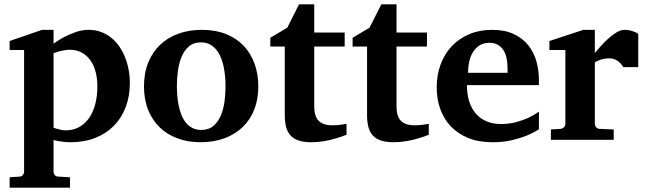

<svg xmlns="http://www.w3.org/2000/svg" viewBox="-20 -636 2939 875"><path d="M423.8 -243.2Q423.8 -275.9 416.3 -306.2Q408.7 -336.4 393.3 -359.1Q377.9 -381.8 354.2 -395.5Q330.6 -409.2 297.9 -409.2Q284.7 -409.2 271.7 -406.7Q258.8 -404.3 248 -401.4Q235.4 -397.9 224.1 -394V-54.2Q233.9 -50.3 243.7 -47.9Q252 -45.4 261.2 -43.7Q270.5 -42 278.8 -42Q314.9 -42 342 -57.6Q369.1 -73.2 387.5 -100.3Q405.8 -127.4 414.8 -164.3Q423.8 -201.2 423.8 -243.2ZM571.8 -257.8Q571.8 -197.3 552.7 -147.5Q533.7 -97.7 498.5 -62.3Q463.4 -26.9 413.6 -7.3Q363.8 12.2 301.8 12.2Q286.6 12.2 272.9 10.7Q259.3 9.3 248 7.3Q235.4 5.4 224.1 2V146Q224.1 155.8 230.2 162.4Q236.3 168.9 246.1 168.9L298.8 171.9V219.2H23.9V171.9L67.9 168.9Q77.1 168.9 83.5 162.4Q89.8 155.8 89.8 146V-408.2H23.9V-449.2L171.9 -500H224.1V-437Q247.6 -454.6 274.4 -468.3Q297.4 -480 325.7 -490Q354 -500 384.8 -500Q415 -500 440.9 -490.2Q466.8 -480.5 487.5 -463.6Q508.3 -446.8 524.2 -423.6Q540 -400.4 550.5 -373.5Q561 -346.7 566.4 -317.1Q571.8 -287.6 571.8 -257.8Z M1007.8 -242.2Q1007.8 -263.2 1005.9 -286.4Q1003.9 -309.6 999.3 -332Q994.6 -354.5 986.3 -374.5Q978 -394.5 965.6 -409.7Q953.1 -424.8 936 -433.8Q918.9 -442.9 896 -442.9Q862.3 -442.9 840.8 -424.3Q819.3 -405.8 807.4 -376.7Q795.4 -347.7 790.8 -313Q786.1 -278.3 786.1 -246.1Q786.1 -224.6 787.8 -201.2Q789.6 -177.7 794.2 -155.3Q798.8 -132.8 806.6 -112.8Q814.5 -92.8 826.9 -77.4Q839.4 -62 856.4 -53Q873.5 -43.9 897 -43.9Q931.2 -43.9 952.6 -62.3Q974.1 -80.6 986.3 -109.4Q998.5 -138.2 1003.2 -173.3Q1007.8 -208.5 1007.8 -242.2ZM1157.2 -241.2Q1157.2 -185.1 1139.4 -138.4Q1121.6 -91.8 1087.4 -58.3Q1053.2 -24.9 1004.2 -6.3Q955.1 12.2 893.1 12.2Q835.9 12.2 788.8 -5.4Q741.7 -22.9 707.8 -55.7Q673.8 -88.4 655 -135.5Q636.2 -182.6 636.2 -242.2Q636.2 -303.7 655.8 -351.6Q675.3 -399.4 710.2 -432.4Q745.1 -465.3 793.5 -482.7Q841.8 -500 899.9 -500Q961.9 -500 1009.8 -481Q1057.6 -461.9 1090.3 -427.5Q1123 -393.1 1140.1 -345.7Q1157.2 -298.3 1157.2 -241.2Z M1559.1 -22Q1535.6 -12.2 1509.3 -4.9Q1486.8 2 1458.3 7.1Q1429.7 12.2 1398.9 12.2Q1365.7 12.2 1342.5 4.9Q1319.3 -2.4 1304.9 -17.8Q1290.5 -33.2 1284.2 -56.2Q1277.8 -79.1 1277.8 -110.8V-423.8H1211.9V-463.9L1289.1 -509.8L1342.8 -616.2H1412.1V-487.8H1550.8V-423.8H1412.1V-151.9Q1412.1 -104 1433.1 -84.5Q1454.1 -64.9 1494.1 -64.9Q1505.9 -64.9 1517.6 -65.9Q1529.3 -66.9 1538.6 -68.4Q1549.3 -69.8 1559.1 -71.8Z M1934.1 -22Q1910.6 -12.2 1884.3 -4.9Q1861.8 2 1833.3 7.1Q1804.7 12.2 1773.9 12.2Q1740.7 12.2 1717.5 4.9Q1694.3 -2.4 1679.9 -17.8Q1665.5 -33.2 1659.2 -56.2Q1652.8 -79.1 1652.8 -110.8V-423.8H1586.9V-463.9L1664.1 -509.8L1717.8 -616.2H1787.1V-487.8H1925.8V-423.8H1787.1V-151.9Q1787.1 -104 1808.1 -84.5Q1829.1 -64.9 1869.1 -64.9Q1880.9 -64.9 1892.6 -65.9Q1904.3 -66.9 1913.6 -68.4Q1924.3 -69.8 1934.1 -71.8Z M2293 -326.2Q2293 -350.1 2288.6 -371.1Q2284.2 -392.1 2274.2 -407.5Q2264.2 -422.9 2248.5 -431.9Q2232.9 -440.9 2210.9 -440.9Q2183.1 -440.9 2164.3 -428.5Q2145.5 -416 2134 -396.2Q2122.6 -376.5 2117.7 -352.1Q2112.8 -327.6 2112.8 -304.2H2293ZM2436 -46.9Q2410.2 -29.8 2377.9 -17.1Q2350.1 -5.9 2311.5 3.2Q2272.9 12.2 2225.1 12.2Q2161.1 12.2 2113.5 -7.3Q2065.9 -26.9 2033.9 -60.8Q2002 -94.7 1986.1 -140.1Q1970.2 -185.5 1970.2 -237.8Q1970.2 -294.4 1988 -342.5Q2005.9 -390.6 2038.8 -425.5Q2071.8 -460.4 2118.4 -480.2Q2165 -500 2222.2 -500Q2280.8 -500 2321.5 -480.7Q2362.3 -461.4 2387.7 -429.4Q2413.1 -397.5 2424.6 -356.4Q2436 -315.4 2436 -272V-248H2107.9Q2107.9 -207 2118.2 -174.3Q2128.4 -141.6 2148.2 -118.7Q2168 -95.7 2196.8 -83.3Q2225.6 -70.8 2262.2 -70.8Q2300.3 -70.8 2331.8 -79.3Q2363.3 -87.9 2386.7 -98.6Q2413.6 -111.3 2436 -127Z M2820.8 -330.1Q2817.4 -335 2812.3 -341.8Q2807.1 -348.6 2799.6 -355Q2792 -361.3 2781.2 -365.7Q2770.5 -370.1 2755.9 -370.1Q2741.7 -370.1 2729.5 -367.2Q2717.3 -364.3 2709 -360.8Q2698.7 -356.9 2690.9 -352.1V-71.8Q2690.9 -63 2697 -55.9Q2703.1 -48.8 2712.9 -48.8L2776.9 -45.9V1H2490.7V-45.9L2534.7 -48.8Q2543.9 -49.8 2550.3 -56.4Q2556.6 -63 2556.6 -71.8V-408.2H2483.9V-449.2L2638.7 -500H2690.9V-394Q2700.2 -405.8 2716.1 -423.8Q2731.9 -441.9 2750.5 -458.7Q2769 -475.6 2788.8 -487.8Q2808.6 -500 2825.7 -500Q2834.5 -500 2843.8 -498.5Q2853 -497.1 2861.6 -494.4Q2870.1 -491.7 2877.2 -488.5Q2884.3 -485.4 2888.7 -481.9V-330.1Z"/></svg>

Font: Charis SIL Phon
Style: Bold
Weight: 700
Foundry: SIL International
Version: Version 5.000